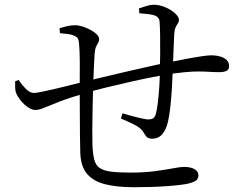

<svg xmlns="http://www.w3.org/2000/svg" viewBox="-20 -783 1040 815"><path d="M234.2 -642.1 233 -663.4Q247.7 -667.9 264 -671.8Q280.3 -675.8 300 -675.8Q313.7 -675.8 331 -670.3Q348.2 -664.8 364.3 -656.2Q380.4 -647.6 390.6 -637.2Q400.8 -626.8 400.8 -616.8Q400.8 -607.9 396.8 -601.7Q392.8 -595.5 388.1 -585.6Q383.5 -575.6 381.7 -555.6Q380 -534.9 378.7 -499.1Q377.4 -463.3 375.4 -420.9Q374 -374.9 373.1 -326.4Q372.2 -277.9 371.8 -236.6Q371.5 -195.3 372.3 -169.7Q373.9 -129.8 380 -105.9Q386.1 -82 402.7 -70.3Q419.3 -58.6 450.4 -54.5Q481.5 -50.4 531.7 -50.4Q593.1 -50.4 639 -56.6Q684.9 -62.9 715.6 -68.7Q746.2 -74.6 762.1 -74.6Q779.2 -74.6 792.6 -70.5Q805.9 -66.5 814 -58.7Q822.1 -51 822.1 -39.3Q822.1 -24.6 812.6 -17.2Q803.1 -9.7 779.9 -3.9Q750.7 2.7 688.4 7.2Q626.2 11.7 548.1 11.7Q476.1 11.7 426.3 -0.9Q376.5 -13.5 349.9 -44.6Q323.3 -75.6 320.9 -131.8Q319.9 -162.5 319.4 -207.3Q318.9 -252.2 318.8 -303.9Q318.7 -355.5 318.4 -406.7Q319 -466.8 318.7 -517.6Q318.4 -568.3 316 -591.9Q314.8 -613.7 309.5 -620.9Q304.2 -628 292.4 -632.6Q281 -637.5 264.8 -639Q248.6 -640.5 234.2 -642.1ZM571.2 -726.8 570 -747.3Q587.3 -753.4 603.1 -758.1Q618.9 -762.8 633.4 -762.8Q657.3 -762.8 681.9 -752.1Q706.6 -741.5 723.1 -726.4Q739.7 -711.3 739.7 -697.8Q739.7 -689.9 734.9 -683.4Q730.1 -676.8 725.6 -667.4Q721 -657.9 719.6 -639.7Q718 -611.4 716.7 -572.6Q715.5 -533.9 713.5 -488.8Q712.3 -451.7 709.8 -409.8Q707.3 -368 703.2 -330.5Q699.1 -293.1 693.5 -268.4Q685.8 -233.6 669.2 -213.9Q652.5 -194.2 625.1 -194.2Q614.7 -194.2 607.5 -198.2Q600.3 -202.3 592.3 -216.1Q580.8 -238.7 551.8 -253.1Q522.8 -267.6 493.1 -279.9L500.3 -301.9Q533.2 -292.1 565.1 -284.1Q596.9 -276 610.3 -276Q621.4 -276 629.5 -280.5Q637.5 -285 641.9 -300.5Q646.7 -318.7 650.4 -350.7Q654.1 -382.8 656.4 -418.8Q658.6 -454.7 658.6 -483.6Q659.6 -514.5 659.9 -554.1Q660.1 -593.6 659.7 -631Q659.3 -668.3 657.3 -691Q656.3 -712.3 630.6 -719.3Q619.5 -721.9 604.6 -723.6Q589.6 -725.4 571.2 -726.8ZM348 -389.4Q276 -368.5 233.6 -352Q191.3 -335.4 168.2 -325.8Q145.2 -316.2 130.3 -316.2Q109.6 -316.2 85.1 -338.2Q60.6 -360.3 48.5 -387.7Q44.7 -397.4 44.4 -410.6Q44.1 -423.8 44.3 -437.8L58.9 -443.6Q71.3 -424.4 89 -406.4Q106.7 -388.4 124.1 -388.4Q133.9 -388.4 161.6 -394.2Q189.2 -400 224.3 -408.3Q259.4 -416.6 292.9 -425.2Q326.4 -433.8 348.2 -438.8Q368 -443.5 407 -453.1Q446 -462.8 495 -473.9Q543.9 -485 593.1 -496.4Q642.4 -507.8 681.8 -515.6Q728.6 -525 767.8 -532.5Q807.1 -540 835.3 -544.1Q863.5 -548.2 875.6 -548.2Q896.5 -548.2 914.1 -543.3Q931.6 -538.5 942.1 -528.3Q952.5 -518.2 952.5 -502.4Q952.5 -487.6 941.5 -482.2Q930.5 -476.7 910.4 -476.7Q890.7 -476.7 870.4 -478Q850.1 -479.4 824.8 -479.6Q799.5 -479.8 764.5 -476.6Q720.5 -472.6 662.7 -462.3Q604.9 -451.9 544.8 -438.3Q484.7 -424.7 432.6 -412.1Q380.5 -399.5 348 -389.4Z"/></svg>

Font: Source Han Serif JP VF
Style: Regular
Weight: 250
Designer: Ryoko NISHIZUKA 西塚涼子 (kana & ideographs); Frank Grießhammer (Latin, Greek & Cyrillic); Wenlong ZHANG 张文龙 (bopomofo); San
Foundry: Adobe
Version: Version 2.001;hotconv 1.1.0;makeotfexe 2.6.0